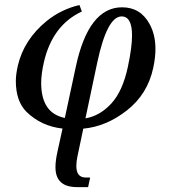

<svg xmlns="http://www.w3.org/2000/svg" viewBox="-20 -517 688 781"><path d="M327.6 -35.6Q386.2 -45.4 432.6 -95.7Q479 -146 500 -244.6Q517.1 -324.2 517.1 -373Q517.1 -450.2 474.6 -450.2Q415.5 -450.2 375.5 -262.2ZM338.4 244.1H293Q205.6 244.1 205.6 163.1Q205.6 137.2 213.4 101.6L234.4 5.9Q147.5 -3.4 87.4 -62.5Q44.4 -105.5 44.4 -188Q44.4 -213.9 52.7 -250.5Q77.6 -356 169.4 -431.2Q228.5 -479 303.2 -496.6L313 -470.2Q192.9 -414.6 158.2 -262.7Q147.5 -214.4 147.5 -179.7Q147.5 -119.6 170.7 -83.7Q193.8 -47.9 243.7 -37.1L288.1 -244.1Q339.8 -487.3 476.6 -487.3Q551.8 -487.3 588.9 -418.5Q612.3 -375.5 612.3 -317.9Q612.3 -282.7 603.5 -241.7Q580.6 -134.3 496.8 -68.4Q413.1 -2.4 318.8 6.3L295.4 117.2Q290.5 140.6 290.5 157.7Q290.5 205.1 328.6 205.1H346.7Z"/></svg>

Font: Munson
Style: Italic
Weight: 400
Italic angle: -12°
Designer: Paul James MIller
Foundry: High-Logic / Made with FontCreator
Version: Version 2.10;May 5, 2019;FontCreator 11.5.0.2430 64-bit